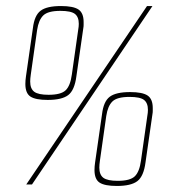

<svg xmlns="http://www.w3.org/2000/svg" viewBox="-20 -611 576 636"><path d="M67 0 467 -591H485L86 0ZM138 -280Q98 -280 81 -291Q64 -302 64 -333Q64 -339 64.5 -345Q65 -351 66 -358L89 -518Q94 -560 114.5 -575.5Q135 -591 182 -591Q223 -591 240 -579.5Q257 -568 257 -538Q257 -534 257 -528.5Q257 -523 256 -518L233 -358Q227 -312 206 -296Q185 -280 138 -280ZM141 -297Q182 -297 197.5 -312Q213 -327 218 -364L239 -512Q240 -517 240.5 -522.5Q241 -528 241 -532Q241 -555 228 -565Q215 -575 180 -575Q139 -575 123.5 -560Q108 -545 103 -512L82 -364Q81 -357 80.5 -351.5Q80 -346 80 -341Q80 -317 93.5 -307Q107 -297 141 -297ZM367 5Q327 5 310 -6Q293 -17 293 -48Q293 -54 293.5 -60Q294 -66 295 -73L318 -233Q323 -275 343.5 -290.5Q364 -306 411 -306Q452 -306 469 -294.5Q486 -283 486 -253Q486 -249 486 -243.5Q486 -238 485 -233L462 -73Q456 -27 435 -11Q414 5 367 5ZM370 -12Q411 -12 426.5 -27Q442 -42 447 -79L468 -227Q469 -232 469.5 -237.5Q470 -243 470 -247Q470 -270 457 -280Q444 -290 409 -290Q368 -290 352.5 -275Q337 -260 332 -227L311 -79Q310 -72 309.5 -66.5Q309 -61 309 -56Q309 -32 322.5 -22Q336 -12 370 -12Z"/></svg>

Font: Alumni Sans Pinstripe
Style: Italic
Weight: 400
Italic angle: -8°
Designer: Robert E. Leuschke
Foundry: Robert E. Leuschke
Version: Version 1.010; ttfautohint (v1.8.4.7-5d5b)